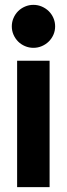

<svg xmlns="http://www.w3.org/2000/svg" viewBox="-20 -774 276 794"><path d="M208 -665Q208 -646.5 200.9 -630.4Q193.8 -614.3 181.6 -602.3Q169.4 -590.3 153.1 -583.3Q136.7 -576.2 118.2 -576.2Q99.6 -576.2 83.3 -583.3Q66.9 -590.3 54.9 -602.3Q43 -614.3 35.9 -630.4Q28.8 -646.5 28.8 -665Q28.8 -683.1 35.9 -699.5Q43 -715.8 54.9 -727.8Q66.9 -739.7 83.3 -746.8Q99.6 -753.9 118.2 -753.9Q136.7 -753.9 153.1 -746.8Q169.4 -739.7 181.6 -727.8Q193.8 -715.8 200.9 -699.5Q208 -683.1 208 -665ZM185.1 0H50.8V-522.9H185.1Z"/></svg>

Font: Righteous
Style: Regular
Weight: 400
Version: Version 1.000